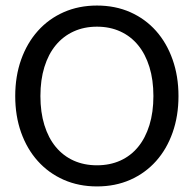

<svg xmlns="http://www.w3.org/2000/svg" viewBox="-20 -669 702 696"><path d="M35.2 0ZM627 -320.8Q627 -248.5 605.7 -188.5Q584.5 -128.4 545.7 -85Q506.8 -41.5 452.4 -17.3Q397.9 6.8 331.5 6.8Q265.6 6.8 210.9 -17.3Q156.2 -41.5 117.2 -85Q78.1 -128.4 56.6 -188.5Q35.2 -248.5 35.2 -320.8Q35.2 -392.6 56.6 -452.9Q78.1 -513.2 117.2 -556.9Q156.2 -600.6 210.9 -624.8Q265.6 -648.9 331.5 -648.9Q397.9 -648.9 452.4 -624.8Q506.8 -600.6 545.7 -556.9Q584.5 -513.2 605.7 -452.9Q627 -392.6 627 -320.8ZM536.1 -320.8Q536.1 -379.4 521.7 -426Q507.3 -472.7 480.7 -505.1Q454.1 -537.6 416.3 -554.9Q378.4 -572.3 331.5 -572.3Q284.7 -572.3 246.8 -554.9Q209 -537.6 182.1 -505.1Q155.3 -472.7 140.9 -426Q126.5 -379.4 126.5 -320.8Q126.5 -262.2 140.9 -215.6Q155.3 -168.9 182.1 -136.5Q209 -104 246.8 -86.9Q284.7 -69.8 331.5 -69.8Q378.4 -69.8 416.3 -86.9Q454.1 -104 480.7 -136.5Q507.3 -168.9 521.7 -215.6Q536.1 -262.2 536.1 -320.8Z"/></svg>

Font: Carlito
Style: Regular
Weight: 400
Designer: Lukasz Dziedzic
Foundry: tyPoland Lukasz Dziedzic
Version: Version 1.103; Beta1; all basic design good, some composites